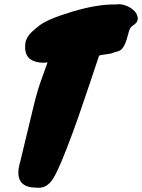

<svg xmlns="http://www.w3.org/2000/svg" viewBox="-20 -803 667 901"><path d="M127 76Q43 63 75 -45Q96 -131 109 -185.5Q122 -240 130.5 -275.5Q139 -311 145 -334.5Q151 -358 158 -381Q165 -404 175.5 -433Q186 -462 203 -510Q165 -505 135 -518Q91 -537 99 -600Q103 -629 130 -654Q144 -667 163 -682Q202 -713 318 -748Q438 -784 524 -782Q547 -786 571.5 -776.5Q596 -767 611 -751Q626 -735 626.5 -716Q627 -697 602 -682Q590 -674 585 -655.5Q580 -637 574 -616.5Q568 -596 556.5 -579Q545 -562 520 -559Q507 -552 483.5 -549Q460 -546 452.5 -544.5Q445 -543 444 -539Q426 -486 401 -410.5Q376 -335 348.5 -256.5Q321 -178 293 -106Q265 -34 246.5 3.5Q228 41 214 55Q200 69 185.5 74Q171 79 156.5 78Q142 77 127 76ZM213 -521Q211 -521 211 -520.5Q211 -520 213 -520Z"/></svg>

Font: Knewave
Style: Regular
Weight: 400
Designer: Tyler Finck
Foundry: Tyler Finck
Version: Version 1.001